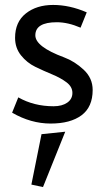

<svg xmlns="http://www.w3.org/2000/svg" viewBox="-20 -488 424 777"><path d="M306 -376Q255 -398 210 -398Q123 -398 123 -345Q123 -299 239 -256Q282 -240 318.5 -206Q355 -172 355 -124Q355 -55 310 -21.5Q265 12 185 12Q105 12 29 -32L54 -94Q117 -58 197 -58Q231 -58 252 -72.5Q273 -87 273 -112Q273 -137 249 -155Q225 -173 191 -187Q157 -201 123 -217.5Q89 -234 65 -264Q41 -294 41 -335Q41 -399 84.5 -433.5Q128 -468 195 -468Q262 -468 331 -438ZM154 269 107 259 148 55 244 45Z"/></svg>

Font: Average Sans
Style: Regular
Weight: 400
Designer: Eduardo Rodriguez Tunni
Foundry: Eduardo Rodriguez Tunni
Version: Version 1.002